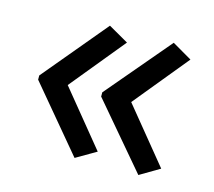

<svg xmlns="http://www.w3.org/2000/svg" viewBox="-70 -554 648 582"><g transform="rotate(15 254.5 -263.5)"><path d="M237.8 -270 408.2 -471.2 470.2 -435.1 330.1 -264.2 470.2 -92.8 408.2 -56.2 237.8 -256.8ZM40 -270 208 -471.2 271 -435.1 130.9 -264.2 271 -92.8 208 -56.2 40 -256.8Z"/></g></svg>

Font: NotoSans
Style: Regular
Weight: 400
Designer: Monotype Design team
Foundry: Monotype Imaging Inc.
Version: Version 1.04; ttfautohint (v1.4.1)